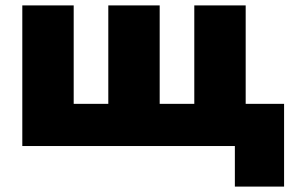

<svg xmlns="http://www.w3.org/2000/svg" viewBox="-20 -540 1081 710"><path d="M848.5 150V0H808.5V-156H1030.5V150ZM62.5 0V-520H252.5V-156H380.5V-520H570.5V-156H698.5V-520H888.5V0Z"/></svg>

Font: Geologica Roman Black
Style: Regular
Weight: 900
Designer: Sindre Bremnes, Frode Helland
Foundry: Monokrom Skriftforlag AS
Version: Version 1.010;gftools[0.9.28]